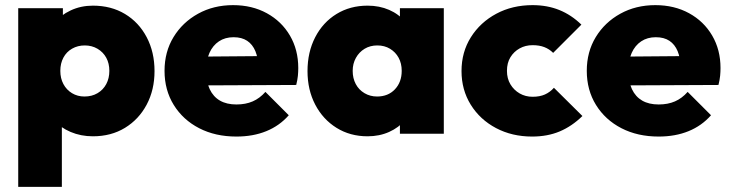

<svg xmlns="http://www.w3.org/2000/svg" viewBox="-20 -521 2842 748"><path d="M342 10Q295 10 255 -7Q215 -24 189 -53.5Q163 -83 157 -122V-360Q163 -399 189.5 -430.5Q216 -462 255.5 -480.5Q295 -499 342 -499Q413 -499 467 -466.5Q521 -434 551.5 -376Q582 -318 582 -244Q582 -171 551.5 -113.5Q521 -56 467 -23Q413 10 342 10ZM51 207V-489H225V-366L196 -248L221 -129V207ZM309 -145Q338 -145 360 -158Q382 -171 394 -193.5Q406 -216 406 -245Q406 -274 394 -296Q382 -318 360 -331Q338 -344 310 -344Q283 -344 261 -331.5Q239 -319 227 -296.5Q215 -274 215 -245Q215 -216 227 -193.5Q239 -171 260.5 -158Q282 -145 309 -145Z M901 11Q819 11 756 -21.5Q693 -54 657 -112Q621 -170 621 -245Q621 -319 656 -376.5Q691 -434 751.5 -467.5Q812 -501 888 -501Q962 -501 1019.5 -469.5Q1077 -438 1109.5 -382.5Q1142 -327 1142 -256Q1142 -241 1140.5 -225.5Q1139 -210 1134 -190L703 -188V-300L1065 -303L987 -254Q986 -295 975 -321.5Q964 -348 943 -362Q922 -376 890 -376Q857 -376 833 -360Q809 -344 796 -315Q783 -286 783 -245Q783 -203 797 -173.5Q811 -144 837 -129Q863 -114 901 -114Q937 -114 964.5 -126Q992 -138 1014 -163L1105 -72Q1069 -31 1017.5 -10Q966 11 901 11Z M1412 10Q1344 10 1291 -23Q1238 -56 1208 -113.5Q1178 -171 1178 -244Q1178 -318 1208 -376Q1238 -434 1291 -466.5Q1344 -499 1412 -499Q1458 -499 1496 -482.5Q1534 -466 1558.5 -436Q1583 -406 1588 -368V-122Q1583 -83 1558.5 -53.5Q1534 -24 1496 -7Q1458 10 1412 10ZM1449 -145Q1492 -145 1518.5 -173Q1545 -201 1545 -245Q1545 -274 1533 -296Q1521 -318 1499.5 -331Q1478 -344 1450 -344Q1422 -344 1400.5 -331Q1379 -318 1366.5 -295.5Q1354 -273 1354 -245Q1354 -216 1366 -193.5Q1378 -171 1400 -158Q1422 -145 1449 -145ZM1538 0V-131L1563 -251L1538 -369V-489H1709V0Z M2053 11Q1975 11 1912.5 -22Q1850 -55 1814 -113Q1778 -171 1778 -244Q1778 -318 1814.5 -376Q1851 -434 1913.5 -467.5Q1976 -501 2055 -501Q2112 -501 2159 -482Q2206 -463 2245 -425L2135 -315Q2120 -330 2100.5 -337.5Q2081 -345 2055 -345Q2027 -345 2004.5 -332.5Q1982 -320 1968.5 -298Q1955 -276 1955 -245Q1955 -215 1968.5 -192.5Q1982 -170 2004.5 -157Q2027 -144 2055 -144Q2083 -144 2103 -153Q2123 -162 2138 -179L2249 -69Q2208 -29 2160.5 -9Q2113 11 2053 11Z M2546 11Q2464 11 2401 -21.5Q2338 -54 2302 -112Q2266 -170 2266 -245Q2266 -319 2301 -376.5Q2336 -434 2396.5 -467.5Q2457 -501 2533 -501Q2607 -501 2664.5 -469.5Q2722 -438 2754.5 -382.5Q2787 -327 2787 -256Q2787 -241 2785.5 -225.5Q2784 -210 2779 -190L2348 -188V-300L2710 -303L2632 -254Q2631 -295 2620 -321.5Q2609 -348 2588 -362Q2567 -376 2535 -376Q2502 -376 2478 -360Q2454 -344 2441 -315Q2428 -286 2428 -245Q2428 -203 2442 -173.5Q2456 -144 2482 -129Q2508 -114 2546 -114Q2582 -114 2609.5 -126Q2637 -138 2659 -163L2750 -72Q2714 -31 2662.5 -10Q2611 11 2546 11Z"/></svg>

Font: Outfit Thin ExtraBold
Style: Regular
Weight: 800
Version: Version 1.100;gftools[0.9.27]